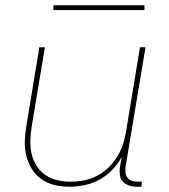

<svg xmlns="http://www.w3.org/2000/svg" viewBox="-20 -699 640 727"><path d="M242 8Q213 8 186 1.5Q159 -5 137 -20.5Q115 -36 100.5 -59.5Q86 -83 79.5 -109.5Q73 -136 74 -165Q75 -194 80 -223L129 -520H150L100 -220Q96 -194 95 -168Q94 -142 99.5 -117.5Q105 -93 118 -72Q131 -51 151 -37Q171 -23 196 -17Q221 -11 247 -11Q271 -11 296 -15.5Q321 -20 345 -32Q369 -44 388.5 -62.5Q408 -81 422 -103Q436 -125 444.5 -149.5Q453 -174 457 -199L510 -520H531L455 -65Q454 -54 455.5 -43.5Q457 -33 463.5 -25Q470 -17 480.5 -14Q491 -11 502 -11H517L516 8H498Q483 8 469 3.5Q455 -1 445.5 -11Q436 -21 434 -35.5Q432 -50 434 -65L441 -105Q427 -79 405 -56Q383 -33 356 -18.5Q329 -4 300 2Q271 8 242 8ZM182 -661V-679H527V-661Z"/></svg>

Font: Iosevka Thin Extended
Style: Italic
Weight: 100
Width: 7
Italic angle: -9°
Monospace: yes
Designer: Belleve Invis
Foundry: Belleve Invis
Version: Version 32.5.0; ttfautohint (v1.8.4)